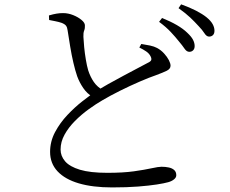

<svg xmlns="http://www.w3.org/2000/svg" viewBox="-20 -810 1040 869"><path d="M789.6 -622.9Q774.2 -642.4 753.1 -664.9Q732.1 -687.5 700 -711.2L713.5 -728.6Q752 -713 780.7 -696.3Q809.4 -679.5 827.3 -662Q846.3 -644.3 853.6 -629.9Q861 -615.5 861 -601.5Q861 -589.2 854.1 -582.3Q847.3 -575.3 836.2 -575.5Q824.7 -575.7 815 -590Q805.3 -604.4 789.6 -622.9ZM878.3 -692.5Q860.7 -711.8 841.4 -730.2Q822.2 -748.6 788.1 -773.1L799.8 -790.4Q838.5 -776.5 867.4 -761.6Q896.3 -746.6 914.3 -732.2Q934.1 -716 942.4 -700.9Q950.7 -685.8 950.7 -671Q950.7 -657.7 943.8 -651.1Q937 -644.4 926.1 -644.4Q914.8 -644.4 905.1 -659.7Q895.4 -675 878.3 -692.5ZM610.6 -594.9 619.5 -611Q640.1 -607.9 659 -603.9Q677.8 -599.9 690.9 -592.9Q709 -583.1 722.8 -567.8Q736.6 -552.6 744.3 -537.8Q751.9 -523 751.9 -512.5Q751.9 -498.3 734.8 -489.8Q717.6 -481.4 687.3 -470.2Q656.4 -459.7 612.2 -440.6Q568 -421.5 523.3 -399.2Q478.6 -376.9 443.9 -356.4Q414.4 -339.4 381.2 -315.4Q348 -291.4 319.2 -262.4Q290.4 -233.4 272.3 -200.8Q254.2 -168.2 254.2 -133.1Q254.2 -103.9 274.7 -79.9Q295.3 -55.9 341.7 -41.8Q388.1 -27.8 466.1 -27.8Q537.3 -27.8 586.4 -34.7Q635.5 -41.7 666.3 -48.5Q697.1 -55.3 711.4 -55.3Q729.2 -55.3 744.4 -51.9Q759.6 -48.6 768.8 -40.1Q777.9 -31.6 777.9 -16.8Q777.9 -6.5 767.6 1.8Q757.4 10.2 741.5 14.6Q723.4 19.7 689.6 25Q655.8 30.3 605.3 34.3Q554.8 38.3 487.2 38.3Q399.6 38.3 336.9 19.9Q274.3 1.5 240.5 -34.5Q206.7 -70.5 206.7 -122.6Q206.7 -169.8 229.2 -212.1Q251.8 -254.4 285.4 -289.9Q319 -325.4 352.7 -351.5Q386.4 -377.6 407.8 -392.3Q435 -409.9 470.1 -429.7Q505.2 -449.4 540.1 -467.9Q575 -486.5 603.8 -501.7Q632.5 -516.9 648.7 -525.5Q661.4 -531.2 664.1 -537.5Q666.8 -543.7 662.2 -553.7Q655.8 -567.7 641.3 -577.5Q626.7 -587.3 610.6 -594.9ZM201.5 -740.1Q221.5 -746 236.1 -748.3Q250.6 -750.7 265.3 -750.7Q288.7 -750.7 311.4 -741.5Q334 -732.4 349.1 -719.6Q364.3 -706.9 364.3 -695.1Q365.1 -682.2 360.9 -671.6Q356.7 -661 357.5 -643.3Q358.3 -624.1 361 -596.5Q363.7 -568.9 368.5 -540.4Q373.2 -511.9 379.2 -491.6Q388.7 -462.3 404.6 -439Q420.5 -415.8 448 -400.7L401.3 -370.3Q374.2 -385.8 356.8 -411.6Q339.3 -437.4 329.3 -464.8Q320.4 -490.7 312.3 -525.4Q304.2 -560 297.8 -598.6Q291.4 -637.2 285.9 -673.1Q284.4 -686 278.8 -693.6Q273.2 -701.1 258.2 -706.8Q245.6 -711 229.7 -714.1Q213.8 -717.2 202.3 -719.5Z"/></svg>

Font: Noto Serif SC
Style: Regular
Weight: 200
Designer: Ryoko NISHIZUKA 西塚涼子 (kana & ideographs); Frank Grießhammer (Latin, Greek & Cyrillic); Wenlong ZHANG 张文龙 (bopomofo); San
Foundry: Adobe
Version: Version 2.001;hotconv 1.1.0;makeotfexe 2.6.0